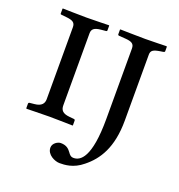

<svg xmlns="http://www.w3.org/2000/svg" viewBox="-118 -561 777 835"><g transform="rotate(20 270.0 -143.5)"><path d="M452 -96V-401C452 -421 463 -427 494 -432L507 -434C511 -435 514 -436 514 -439V-460L512 -462C512 -462 442 -460 414 -460C384 -460 298 -462 298 -462L297 -460V-439C297 -436 300 -434 303 -434L331 -432C362 -430 374 -423 374 -401V-75C374 105 329 133 298 133C285 133 279 126 272 116C263 104 252 91 224 91C211 91 188 104 188 125C188 158 227 175 248 175C271 175 312 174 354 139C408 96 452 30 452 -96ZM178 -400C178 -420 189 -429 220 -432L241 -434C245 -434 247 -436 247 -439V-460L246 -462C246 -462 169 -460 142 -460C111 -460 32 -462 32 -462L31 -460V-438C31 -435 34 -434 38 -434L58 -432C89 -429 101 -422 101 -400V-67C101 -48 91 -32 58 -29L38 -27C34 -27 31 -25 31 -21V0L33 2C33 2 111 0 139 0C170 0 246 2 246 2L247 0V-21C247 -25 244 -27 241 -27L220 -29C188 -32 178 -45 178 -67Z"/></g></svg>

Font: Linux Libertine O C
Style: Regular
Weight: 400
Designer: Philipp H. Poll
Foundry: Philipp H. Poll
Version: Version 4.0.3